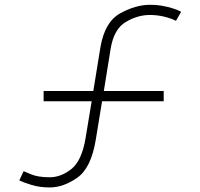

<svg xmlns="http://www.w3.org/2000/svg" viewBox="-20 -786 856 821"><path d="M754 -734.5 732.5 -697Q711.5 -707.5 682 -714.8Q652.5 -722 621 -722Q568 -722 518 -692Q467 -662.5 453 -577L424 -397H680V-353H416.5L389.5 -188.5Q370 -68.5 311 -26.5Q251.5 15.5 192.5 15.5Q149 15.5 114 4.5Q96 -1 83.2 -5.8Q70.5 -10.5 62.5 -14.5L81 -54Q82 -54 112 -41Q142 -28 192.5 -28Q241 -28 285.5 -63.5Q330 -99 346 -196L372 -353H166.5V-397H379L409.5 -584.5Q428 -692.5 494 -729Q560.5 -765.5 621 -765.5Q646 -766 670.2 -761.8Q694.5 -757.5 713.8 -751.8Q733 -746 744.2 -740.8Q755.5 -735.5 754 -734.5Z"/></svg>

Font: Russisch Sans ExtraLight
Style: Regular
Weight: 200
Width: 4
Designer: Michael Sharanda (font) & Cristiano Sobral (main changes)
Foundry: Michael Sharanda
Version: Version 2.00;September 8, 2020;FontCreator 13.0.0.2681 64-bi